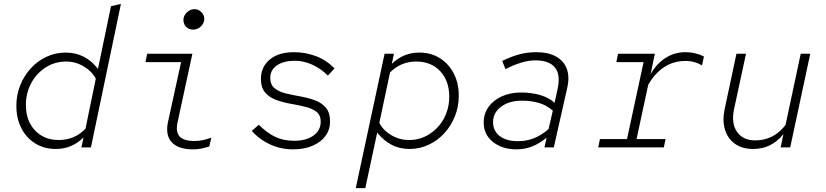

<svg xmlns="http://www.w3.org/2000/svg" viewBox="-20 -757 4240 986"><path d="M266 8Q207 8 161 -20.5Q115 -49 89.5 -99Q64 -149 64 -213Q64 -270 84 -319.5Q104 -369 138.5 -406.5Q173 -444 219 -465.5Q265 -487 317 -487Q369 -487 410.5 -465.5Q452 -444 483 -403L550 -725L601 -737L447 0H398L409 -51Q378 -21 343 -6.5Q308 8 266 8ZM113 -218Q113 -137 159.5 -87.5Q206 -38 282 -38Q323 -38 357 -52.5Q391 -67 419 -96L472 -353Q452 -391 410 -416Q368 -441 320 -441Q262 -441 215 -411Q168 -381 140.5 -330.5Q113 -280 113 -218Z M971 -605Q950 -605 936 -619Q922 -633 922 -655Q922 -669 930 -681.5Q938 -694 951 -702Q964 -710 979 -710Q999 -710 1014 -695Q1029 -680 1029 -660Q1029 -646 1021 -633Q1013 -620 1000 -612.5Q987 -605 971 -605ZM971 10Q895 10 861.5 -27Q828 -64 843 -132L910 -438H727L736 -481H968L892 -130Q881 -80 902 -56.5Q923 -33 979 -33Q1000 -33 1020 -37Q1040 -41 1065 -50L1055 -5Q1034 2 1014 6Q994 10 971 10Z M1484 10Q1423 10 1368 -15Q1313 -40 1273 -85L1309 -116Q1353 -73 1395 -53.5Q1437 -34 1490 -34Q1553 -34 1590 -61Q1627 -88 1627 -132Q1627 -166 1605 -183Q1583 -200 1548 -208.5Q1513 -217 1473.5 -224Q1434 -231 1399 -243.5Q1364 -256 1342 -281.5Q1320 -307 1320 -352Q1320 -413 1365 -451Q1410 -489 1490 -489Q1547 -489 1600.5 -469.5Q1654 -450 1698 -406L1664 -369Q1625 -407 1581 -426Q1537 -445 1495 -445Q1437 -445 1402.5 -421.5Q1368 -398 1368 -357Q1368 -322 1390 -304Q1412 -286 1447 -277.5Q1482 -269 1521.5 -262Q1561 -255 1596 -242.5Q1631 -230 1653 -204.5Q1675 -179 1675 -132Q1675 -91 1651 -58.5Q1627 -26 1584 -8Q1541 10 1484 10Z M1807 209 1955 -481H2003L1992 -429Q2023 -459 2058 -473Q2093 -487 2133 -487Q2193 -487 2238.5 -458.5Q2284 -430 2310 -380Q2336 -330 2336 -266Q2336 -209 2316 -159.5Q2296 -110 2261.5 -72.5Q2227 -35 2181 -13.5Q2135 8 2083 8Q2031 8 1990 -14Q1949 -36 1917 -76L1856 209ZM2080 -38Q2138 -38 2185 -68Q2232 -98 2259.5 -148.5Q2287 -199 2287 -261Q2287 -342 2240.5 -391.5Q2194 -441 2117 -441Q2039 -441 1983 -385L1928 -126Q1948 -87 1990 -62.5Q2032 -38 2080 -38Z M2633 10Q2559 10 2511.5 -28Q2464 -66 2464 -127Q2464 -173 2488.5 -207.5Q2513 -242 2556.5 -262Q2600 -282 2657 -282Q2708 -282 2753.5 -269Q2799 -256 2828 -229L2843 -298Q2860 -372 2830.5 -409.5Q2801 -447 2730 -447Q2696 -447 2658.5 -436Q2621 -425 2576 -402L2559 -444Q2603 -466 2645.5 -477.5Q2688 -489 2734 -489Q2795 -489 2835 -467Q2875 -445 2890.5 -404Q2906 -363 2893 -306L2824 0H2776L2787 -50Q2751 -20 2713 -5Q2675 10 2633 10ZM2512 -130Q2512 -85 2546 -58.5Q2580 -32 2640 -32Q2684 -32 2722 -47Q2760 -62 2797 -94L2819 -189Q2785 -218 2745.5 -229Q2706 -240 2660 -240Q2595 -240 2553.5 -209Q2512 -178 2512 -130Z M3052 0 3061 -43H3200L3285 -438H3145L3154 -481H3343L3321 -376Q3351 -429 3397 -459Q3443 -489 3501 -489Q3526 -489 3549.5 -483.5Q3573 -478 3595 -467L3585 -421Q3572 -429 3558.5 -434Q3545 -439 3531 -441.5Q3517 -444 3501 -444Q3439 -444 3391 -412.5Q3343 -381 3309 -322L3249 -43H3398L3389 0Z M3847 8Q3792 8 3755 -18Q3718 -44 3703.5 -90Q3689 -136 3701 -195L3762 -481H3811L3750 -198Q3734 -125 3764.5 -80.5Q3795 -36 3858 -36Q3953 -36 4014 -115L4092 -481H4141L4038 0H3989L4003 -68Q3970 -28 3932 -10Q3894 8 3847 8Z"/></svg>

Font: Red Hat Mono
Style: Italic
Weight: 300
Italic angle: -12°
Monospace: yes
Designer: Pentagram, MCKL
Foundry: Pentagram, MCKL
Version: Version 1.023